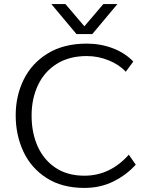

<svg xmlns="http://www.w3.org/2000/svg" viewBox="-20 -907 735 942"><path d="M57 0ZM57 -341Q57 -437 96.5 -517Q136 -597 214.5 -645Q293 -693 406 -693Q474 -693 534 -670Q594 -647 634 -605L597 -555Q565 -590 513 -611Q461 -632 406 -632Q320 -632 259 -594Q198 -556 166.5 -489.5Q135 -423 135 -340Q135 -255 165 -188.5Q195 -122 253 -83.5Q311 -45 394 -45Q520 -45 612 -148L646 -99Q601 -49 537 -17Q473 15 394 15Q284 15 208 -34Q132 -83 94.5 -164Q57 -245 57 -341ZM556 -887 433 -740H355L232 -887H301L394 -778L487 -887Z"/></svg>

Font: Martel Sans Light
Style: Regular
Weight: 300
Designer: Dan Reynolds and Mathieu Réguer
Foundry: Dan Reynolds and Mathieu Réguer
Version: Version 1.002; ttfautohint (v1.1) -l 5 -r 5 -G 72 -x 0 -D la